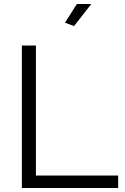

<svg xmlns="http://www.w3.org/2000/svg" viewBox="-20 -937 623 957"><path d="M349 -807 304 -824 363 -917H435ZM89 0V-710H159V-62H569V0Z"/></svg>

Font: Oxford Sans
Style: Regular
Weight: 400
Designer: Matt McInerney, Pablo Impallari, Rodrigo Fuenzalida
Foundry: Matt McInerney, Pablo Impallari, Rodrigo Fuenzalida
Version: Version 3.000g; ttfautohint (v1.5) -l 8 -r 28 -G 28 -x 14 -D